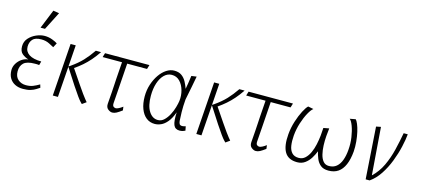

<svg xmlns="http://www.w3.org/2000/svg" viewBox="-56 -1128 3485 1588"><g transform="rotate(15 1686.0 -334.0)"><path d="M170 11Q131 11 101.5 -4Q72 -19 55.5 -47Q39 -75 39 -115Q39 -145 55 -171.5Q71 -198 96.5 -215.5Q122 -233 152 -236Q123 -244 98 -264Q73 -284 73 -328Q73 -369 99 -398Q125 -427 162 -443Q199 -459 233 -459Q268 -459 299 -447Q330 -435 344 -425L324 -387Q311 -394 281.5 -409Q252 -424 214 -424Q161 -424 139.5 -399.5Q118 -375 118 -337Q118 -295 153.5 -271.5Q189 -248 259 -247L250 -214Q244 -215 239 -215.5Q234 -216 228.5 -216Q223 -216 214 -216Q145 -216 118 -190Q91 -164 91 -119Q91 -73 118.5 -49Q146 -25 186 -25Q221 -25 246 -35Q271 -45 300 -62L308 -35Q295 -27 278 -16Q261 -5 235 3Q209 11 170 11ZM181 -516 247 -679 298 -671 219 -516Z M674 6Q668 0 658.5 -10Q649 -20 630 -46Q611 -72 577 -123.5Q543 -175 487 -263L468 0H424L456 -450H500L487 -266Q492 -269 496 -271.5Q500 -274 504 -277Q560 -316 598 -356.5Q636 -397 672 -450H717Q688 -407 659.5 -374.5Q631 -342 601 -316Q571 -290 535 -265Q584 -192 614.5 -147.5Q645 -103 662.5 -78.5Q680 -54 690.5 -41.5Q701 -29 709 -19Z M935 9Q917 9 898 -6Q879 -21 881 -52Q886 -113 888.5 -151Q891 -189 892.5 -215Q894 -241 895.5 -267Q897 -293 900 -331Q903 -369 907 -430L952 -440Q948 -378 943.5 -316.5Q939 -255 935 -193Q931 -131 926 -69Q925 -47 934.5 -40Q944 -33 954 -33Q963 -33 979 -41Q995 -49 1012 -62L1016 -31Q988 -10 970 -0.5Q952 9 935 9ZM740 -414 751 -450H1131L1120 -414Z M1298 9Q1256 9 1225 -15.5Q1194 -40 1177 -85Q1160 -130 1160 -190Q1160 -245 1176 -293.5Q1192 -342 1218 -379.5Q1244 -417 1276.5 -438Q1309 -459 1342 -459Q1382 -459 1406.5 -441Q1431 -423 1446 -395Q1461 -367 1471 -338Q1474 -355 1480 -390Q1486 -425 1489 -453L1533 -459Q1526 -421 1516 -368.5Q1506 -316 1493 -253Q1488 -195 1489 -143.5Q1490 -92 1492 -70Q1493 -56 1498.5 -44.5Q1504 -33 1523 -33Q1528 -33 1538 -35Q1548 -37 1552 -39L1559 -3Q1552 1 1539 5Q1526 9 1510 9Q1473 9 1459.5 -23Q1446 -55 1450 -131Q1430 -76 1404.5 -45.5Q1379 -15 1351.5 -3Q1324 9 1298 9ZM1315 -29Q1345 -29 1368 -51Q1391 -73 1408 -105.5Q1425 -138 1434.5 -171.5Q1444 -205 1447 -227Q1453 -274 1440.5 -318.5Q1428 -363 1400.5 -391.5Q1373 -420 1332 -420Q1296 -420 1268 -393Q1240 -366 1224 -318Q1208 -270 1208 -208Q1208 -123 1238 -76Q1268 -29 1315 -29Z M1903 6Q1897 0 1887.5 -10Q1878 -20 1859 -46Q1840 -72 1806 -123.5Q1772 -175 1716 -263L1697 0H1653L1685 -450H1729L1716 -266Q1721 -269 1725 -271.5Q1729 -274 1733 -277Q1789 -316 1827 -356.5Q1865 -397 1901 -450H1946Q1917 -407 1888.5 -374.5Q1860 -342 1830 -316Q1800 -290 1764 -265Q1813 -192 1843.5 -147.5Q1874 -103 1891.5 -78.5Q1909 -54 1919.5 -41.5Q1930 -29 1938 -19Z M2164 9Q2146 9 2127 -6Q2108 -21 2110 -52Q2115 -113 2117.5 -151Q2120 -189 2121.5 -215Q2123 -241 2124.5 -267Q2126 -293 2129 -331Q2132 -369 2136 -430L2181 -440Q2177 -378 2172.5 -316.5Q2168 -255 2164 -193Q2160 -131 2155 -69Q2154 -47 2163.5 -40Q2173 -33 2183 -33Q2192 -33 2208 -41Q2224 -49 2241 -62L2245 -31Q2217 -10 2199 -0.5Q2181 9 2164 9ZM1969 -414 1980 -450H2360L2349 -414Z M2518 10Q2442 10 2411 -42Q2380 -94 2389 -196Q2394 -253 2411.5 -308Q2429 -363 2450.5 -404Q2472 -445 2488 -459L2535 -450Q2517 -437 2495.5 -398Q2474 -359 2457 -306Q2440 -253 2435 -196Q2431 -147 2437 -109Q2443 -71 2463.5 -49.5Q2484 -28 2521 -28Q2553 -28 2575.5 -48.5Q2598 -69 2613.5 -102.5Q2629 -136 2637.5 -175.5Q2646 -215 2650 -253Q2654 -291 2655 -320L2703 -329Q2699 -300 2696 -261Q2693 -222 2694.5 -181.5Q2696 -141 2704.5 -106Q2713 -71 2731 -49.5Q2749 -28 2780 -28Q2819 -28 2844.5 -49.5Q2870 -71 2884 -109Q2898 -147 2902 -196Q2907 -253 2899 -306Q2891 -359 2876.5 -398Q2862 -437 2846 -450L2895 -459Q2904 -451 2915 -425Q2926 -399 2934.5 -362Q2943 -325 2947 -281.5Q2951 -238 2948 -196Q2942 -128 2922 -82Q2902 -36 2868.5 -13Q2835 10 2786 10Q2743 10 2718.5 -10Q2694 -30 2681.5 -60.5Q2669 -91 2662 -122Q2650 -91 2631 -60.5Q2612 -30 2584 -10Q2556 10 2518 10Z M3103 0 3073 -444 3113 -452 3144 -45Q3196 -94 3227.5 -161Q3259 -228 3277 -303Q3295 -378 3308 -450H3343Q3339 -404 3324.5 -340.5Q3310 -277 3284.5 -211Q3259 -145 3222 -89Q3185 -33 3137 0Z"/></g></svg>

Font: Ancizar Sans Thin
Style: Italic
Weight: 100
Italic angle: -4°
Designer: Cesar Puertas, Viviana Monsalve, Julian Moncada, Julian Prieto, Jose Castro, Mariel Hernandez, Felipe Aragon, Sara Alarc
Version: Version 8.100